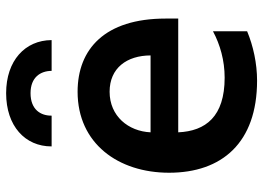

<svg xmlns="http://www.w3.org/2000/svg" viewBox="-132 -684 826 601"><g transform="rotate(-90 280.5 -383.0)"><path d="M219.5 -633.9C219.1 -668 238.3 -699.9 289.8 -699.9C339.5 -699.9 359.4 -669 359.7 -633.9H456C455.6 -717 391.7 -776.3 289.8 -776.3C187.1 -776.3 122.9 -717 123.2 -633.9ZM523.4 -277C523.4 -468 427.2 -552.6 294.4 -552.6C132.1 -552.6 40.8 -425.1 40.8 -266.3C40.8 -100.9 134.6 9.2 329.2 9.2C382.8 9.2 437.9 -2.8 483.7 -22V-128.9C441.8 -106.5 392.4 -92.3 338.4 -92.3C216.6 -92.3 171.2 -151.6 167.3 -237.6H523.4ZM167.3 -324.2C170.5 -393.8 218 -452.4 294.4 -452.4C368.6 -452.4 407.7 -398.4 408 -324.2Z"/></g></svg>

Font: TID UI Semi Bold
Style: Regular
Weight: 600
Designer: The TID Project Authors
Foundry: Bakken & Bæck
Version: Version 1.001;hotconv 1.0.109;makeotfexe 2.5.65596